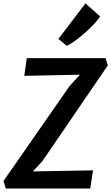

<svg xmlns="http://www.w3.org/2000/svg" viewBox="-27 -1080 638 1100"><path d="M6.5 0 -7 -43 373 -589 431.5 -652 112 -645.5 126.5 -747H578L590.5 -705L216 -157L161.5 -98L506 -104L490 0ZM355 -818 307.5 -857 462.5 -1060.5 546.5 -986.5Q539.5 -973.5 522.5 -954.2Q505.5 -935 483 -913.5Q460.5 -892 436.5 -872.2Q412.5 -852.5 391 -837.8Q369.5 -823 355 -818Z"/></svg>

Font: Merriweather Sans Medium
Style: Italic
Weight: 500
Italic angle: -7.5°
Designer: Eben Sorkin
Foundry: Eben Sorkin
Version: Version 2.001